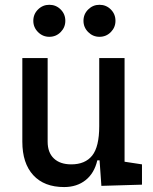

<svg xmlns="http://www.w3.org/2000/svg" viewBox="-20 -755 626 785"><path d="M242.2 9.8Q160.6 9.8 116 -38.8Q71.3 -87.4 71.3 -175.8V-517.6H174.8V-175.8Q174.8 -131.3 200.2 -107.2Q225.6 -83 271.5 -83Q328.1 -83 356.9 -118.9Q385.7 -154.8 385.7 -239.3L412.1 -99.6H377.9Q365.7 -46.9 330.1 -18.6Q294.4 9.8 242.2 9.8ZM394.5 4.9 385.7 -119.1V-210H489.3V-93.8L560.5 -83V0ZM385.7 -146.5V-517.6H489.3V-175.8ZM386.7 -604.5Q359.9 -604.5 340.6 -623.8Q321.3 -643.1 321.3 -669.9Q321.3 -697.3 340.6 -716.3Q359.9 -735.4 386.7 -735.4Q414.1 -735.4 433.1 -716.3Q452.1 -697.3 452.1 -669.9Q452.1 -643.1 433.1 -623.8Q414.1 -604.5 386.7 -604.5ZM181.6 -604.5Q154.8 -604.5 135.5 -623.8Q116.2 -643.1 116.2 -669.9Q116.2 -697.3 135.5 -716.3Q154.8 -735.4 181.6 -735.4Q209 -735.4 228 -716.3Q247.1 -697.3 247.1 -669.9Q247.1 -643.1 228 -623.8Q209 -604.5 181.6 -604.5Z"/></svg>

Font: Cascadia Code PL
Style: Regular
Weight: 400
Monospace: yes
Designer: Aaron Bell
Foundry: Saja Typeworks
Version: Version 2102.003